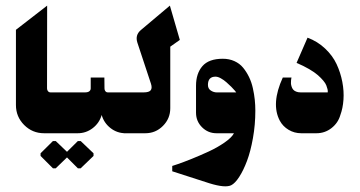

<svg xmlns="http://www.w3.org/2000/svg" viewBox="-20 -474 1279 683"><path d="M137 0H233V-145.3H159.7Q151.3 -145.3 148 -154.7Q147.3 -157.3 147.3 -159.7L147.7 -454L36.7 -368V-100.3Q36.7 -58.7 66 -29.3Q95.3 0 137 0Z M178.3 124.7 218.3 86 257 124.7H267L312.7 80.7V71.3L267 27.7H257L218.3 66L178.3 27.7H168.3L124.3 71.3V80.7L168.3 124.7ZM256.3 0Q286.3 0 310 -18.3Q333.7 -36.7 341.7 -65Q349.7 -36.7 373.2 -18.3Q396.7 0 426.7 0H468V-145.3H363.7Q355.3 -145.3 352.3 -154.7Q351.7 -157.3 351.7 -159.7L351.3 -198.3H302.7V-159.7Q302.7 -153.3 297.7 -149.3Q292.7 -145.3 281.7 -145.3H186.3V0Z M421 0H497Q533.7 0 559.7 -26.2Q585.7 -52.3 585.7 -89V-308L619.7 -332L584.3 -454L481 -367Q460 -349.3 468.7 -322.3L517 -176.3Q522 -161 516.3 -153.2Q510.7 -145.3 490.3 -145.3H421Z M746.7 -201.3Q755 -201.3 765.5 -195.5Q776 -189.7 785.3 -181.5Q794.7 -173.3 802.8 -165.2Q811 -157 815.7 -151.3L820.3 -145.3H751Q740 -145.3 729.8 -152Q719.7 -158.7 719.7 -172Q719.7 -201.3 746.7 -201.3ZM802.3 185Q816 178.3 830.8 155.5Q845.7 132.7 858.5 98.8Q871.3 65 879.8 17.3Q888.3 -30.3 888.3 -80Q888.3 -100 886.3 -119.3Q884.3 -138.7 879.5 -160.3Q874.7 -182 865.8 -200.2Q857 -218.3 844.8 -233.2Q832.7 -248 814 -256.5Q795.3 -265 772.7 -265Q722.7 -265 700 -238.7Q677.3 -212.3 677.3 -169.3V-73Q677.3 -42.7 698.7 -21.3Q720 0 750.3 0H812.3Q804.3 15.3 778.8 33Q753.3 50.7 722.7 64.8Q692 79 662.2 91Q632.3 103 612.7 109.7L592.7 116.3V135.3Q593 135.3 725 178Q781 195.3 802.3 185Z M1051.7 0H1105.7Q1135.7 0 1159.2 -18.3Q1182.7 -36.7 1190.7 -64.7Q1199.7 -89 1201.8 -119.3Q1204 -149.7 1197.7 -182.8Q1191.3 -216 1177.3 -246Q1163.3 -276 1136.5 -301.3Q1109.7 -326.7 1074 -340L1035 -250.3Q1060 -239.7 1079.7 -228.2Q1099.3 -216.7 1110.7 -206.7Q1122 -196.7 1130 -187.2Q1138 -177.7 1140.8 -170.2Q1143.7 -162.7 1145 -157Q1146.3 -151.3 1146 -148.3L1145.7 -145.3H1049.7Q1040 -145.3 1033 -148.3Q1026 -151.3 1022.5 -155.8Q1019 -160.3 1017.2 -166.3Q1015.3 -172.3 1015 -177.3Q1014.7 -182.3 1015.3 -187.8Q1016 -193.3 1016.3 -195.3Q1016.7 -197.3 1017 -198.3H986Q943.3 -105 975.3 -44.7Q986.3 -24.3 1006.7 -12.2Q1027 0 1051.7 0Z"/></svg>

Font: Jomhuria
Style: Regular
Weight: 400
Designer: Arabic design by Kourosh Beigpour, Latin design by Eben Sorkin, engineering by Lasse Fister and Khaled Hosney
Version: Version 1.0010